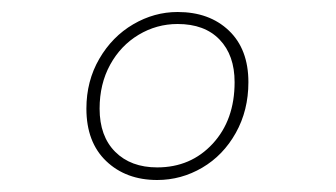

<svg xmlns="http://www.w3.org/2000/svg" viewBox="-20 -711 560 320"><path d="M124 -530Q124 -576 145.5 -613Q167 -650 202 -670.5Q237 -691 276 -691Q329 -691 361.5 -660Q394 -629 394 -574Q394 -527 373 -489.5Q352 -452 317 -431.5Q282 -411 242 -411Q190 -411 157 -442.5Q124 -474 124 -530ZM371 -574Q371 -619 346 -645Q321 -671 276 -671Q241 -671 211 -653Q181 -635 163.5 -603Q146 -571 146 -530Q146 -484 172 -458Q198 -432 242 -432Q298 -432 334.5 -471.5Q371 -511 371 -574Z"/></svg>

Font: Fira Sans Thin
Style: Italic
Weight: 250
Italic angle: -8°
Designer: Carrois Corporate & Edenspiekermann AG
Foundry: Carrois Corporate GbR & Edenspiekermann AG
Version: Version 4.203